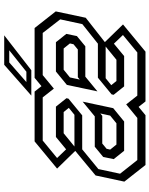

<svg xmlns="http://www.w3.org/2000/svg" viewBox="83 -812 728 935"><g transform="rotate(-90 447.5 -344.0)"><path d="M112 0 31 -103 61 -243 185.5 -346H356.5L396.5 -378.5L394.5 -368L370 -398.5H266.5L188 -334.5L94.5 -430.5L227 -540H469.5L496 -506.5L536.5 -540H779L860 -437L829 -291L705.5 -194H534.5L494.5 -161.5L496.5 -172L521 -141.5H624.5L703 -205.5L796.5 -109.5L664 0H421.5L395 -33.5L354.5 0ZM136 -39.8H341.2L407.2 -94L449.8 -39.8H660L745 -109.8L702.8 -153.8L642.5 -104H494.8L453.8 -155.2L456 -165L537.2 -231.8H702.8L798 -307.5L821.2 -415.2L755 -500.5H549.8L484 -446.2L441.2 -500.5H231L146 -430.5L188.2 -386.5L248.5 -436.2H396.2L437.2 -385L435 -375L353.8 -308.2H188.2L92.2 -229.5L69.5 -123.8ZM181 -104 140.5 -154.8 151.2 -206 201 -247H348.8L420.5 -306L388.8 -157.2L323.8 -104ZM470.5 -234 502.2 -383 567.2 -436.2H710L750.5 -385.5L739.8 -334L690 -293H542.2ZM211.5 -141.5H315L352.5 -172L363 -220L351.5 -210.5H216.5L191 -189.5L187 -172ZM528 -320 539.5 -329.5H674.5L700 -350.5L704 -368L679.5 -398.5H576L538.5 -368ZM450 -556 600 -688H743.5L573.5 -556ZM515.8 -580H566.2L670.5 -663.5H611.5Z"/></g></svg>

Font: Tourney Thin
Style: Italic
Weight: 100
Italic angle: -12°
Designer: Tyler Finck
Foundry: Etcetera Type Co
Version: Version 1.015